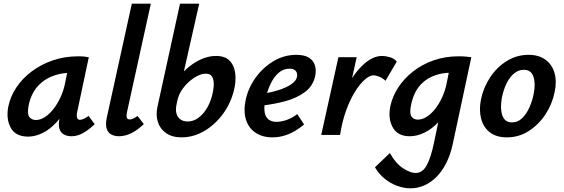

<svg xmlns="http://www.w3.org/2000/svg" viewBox="-20 -731 3057 1040"><path d="M132 9Q65 9 38.5 -38.5Q12 -86 25 -154Q36 -208 68.5 -257Q101 -306 151.5 -344Q202 -382 266 -404Q330 -426 404 -426Q424 -426 437 -424.5Q450 -423 461 -421L398 -124Q390 -82 413 -82Q422 -82 434 -87.5Q446 -93 460 -103L493 -58Q456 -24 426.5 -8.5Q397 7 367 7Q343 7 325.5 -3Q308 -13 301.5 -34.5Q295 -56 303 -92L336 -243L390 -277Q375 -211 347.5 -158Q320 -105 285 -67.5Q250 -30 210.5 -10.5Q171 9 132 9ZM175 -81Q199 -81 223.5 -97Q248 -113 269.5 -140.5Q291 -168 307.5 -203.5Q324 -239 332 -278L352 -377L407 -334Q398 -336 389 -336.5Q380 -337 371 -337Q319 -337 278 -323.5Q237 -310 207.5 -286Q178 -262 159.5 -228.5Q141 -195 134 -154Q127 -111 140 -96Q153 -81 175 -81Z M625 7Q600 7 582 -3Q564 -13 557.5 -35Q551 -57 558 -92L694 -711H797L668 -124Q664 -106 666.5 -95Q669 -84 683 -84Q691 -84 700.5 -88Q710 -92 725 -103L759 -59Q725 -26 691 -9.5Q657 7 625 7Z M963 13Q912 13 879.5 -10Q847 -33 835 -70.5Q823 -108 833 -153L955 -711H1059L976 -344Q1002 -370 1031 -389Q1060 -408 1090.5 -418Q1121 -428 1150 -428Q1200 -428 1225 -401Q1250 -374 1254.5 -331Q1259 -288 1247 -241Q1229 -169 1186 -111.5Q1143 -54 1085 -20.5Q1027 13 963 13ZM937 -169Q930 -139 935.5 -117.5Q941 -96 957 -84.5Q973 -73 996 -73Q1026 -73 1051.5 -90.5Q1077 -108 1097 -139Q1117 -170 1128 -210Q1135 -235 1137.5 -263Q1140 -291 1131 -311.5Q1122 -332 1094 -332Q1074 -332 1050 -320Q1026 -308 1003.5 -288Q981 -268 964 -242Q947 -216 941 -187Z M1456 13Q1401 13 1363.5 -12.5Q1326 -38 1312 -84Q1298 -130 1311 -191Q1325 -256 1365 -311Q1405 -366 1462 -400Q1519 -434 1585 -434Q1629 -434 1653.5 -418.5Q1678 -403 1686 -376.5Q1694 -350 1687 -318Q1675 -264 1630.5 -231.5Q1586 -199 1524 -182.5Q1462 -166 1397 -159L1402 -223Q1452 -231 1492 -244Q1532 -257 1557.5 -274.5Q1583 -292 1588 -312Q1591 -321 1589 -332Q1587 -343 1577.5 -351Q1568 -359 1548 -359Q1514 -359 1488 -335.5Q1462 -312 1445 -275.5Q1428 -239 1419 -199Q1410 -160 1412.5 -131Q1415 -102 1431.5 -86.5Q1448 -71 1479 -71Q1502 -71 1532 -81Q1562 -91 1590 -113L1627 -57Q1603 -36 1575 -20Q1547 -4 1517 4.5Q1487 13 1456 13Z M1770 0Q1797 -130 1842 -226Q1887 -322 1941.5 -375Q1996 -428 2050 -428Q2068 -428 2092.5 -421Q2117 -414 2129 -397L2068 -293Q2055 -307 2035.5 -315Q2016 -323 2003 -323Q1982 -323 1955.5 -299.5Q1929 -276 1902.5 -233.5Q1876 -191 1854.5 -131.5Q1833 -72 1822 0ZM1720 0 1813 -421H1912L1819 0Z M2204 289Q2168 289 2131 275.5Q2094 262 2062.5 236Q2031 210 2011 175L2092 98Q2122 153 2162 179.5Q2202 206 2231 206Q2269 206 2291.5 164Q2314 122 2330 46L2374 -164L2459 -277Q2444 -211 2417 -158.5Q2390 -106 2354.5 -69Q2319 -32 2279 -12.5Q2239 7 2199 7Q2135 7 2108 -40Q2081 -87 2094 -154Q2105 -208 2137 -257Q2169 -306 2217.5 -344Q2266 -382 2328.5 -404Q2391 -426 2463 -426Q2487 -426 2503 -424.5Q2519 -423 2533 -421L2432 51Q2419 110 2396 154.5Q2373 199 2342.5 229Q2312 259 2276.5 274Q2241 289 2204 289ZM2243 -83Q2267 -83 2291.5 -98.5Q2316 -114 2337.5 -141.5Q2359 -169 2375 -204Q2391 -239 2399 -278L2419 -377L2476 -334Q2463 -336 2450.5 -336.5Q2438 -337 2425 -337Q2376 -337 2338 -323.5Q2300 -310 2272.5 -286Q2245 -262 2228.5 -228.5Q2212 -195 2205 -154Q2198 -115 2209.5 -99Q2221 -83 2243 -83Z M2726 13Q2668 13 2633 -14.5Q2598 -42 2586 -88.5Q2574 -135 2585 -191Q2598 -256 2634.5 -311.5Q2671 -367 2725 -400.5Q2779 -434 2843 -434Q2898 -434 2934 -408Q2970 -382 2983.5 -336.5Q2997 -291 2984 -231Q2971 -167 2934.5 -111.5Q2898 -56 2844.5 -21.5Q2791 13 2726 13ZM2753 -68Q2785 -68 2808.5 -91Q2832 -114 2848 -150Q2864 -186 2871 -224Q2882 -278 2869.5 -315.5Q2857 -353 2817 -353Q2789 -353 2765 -333.5Q2741 -314 2724 -279.5Q2707 -245 2698 -199Q2688 -141 2701.5 -104.5Q2715 -68 2753 -68Z"/></svg>

Font: Ysabeau Infant
Style: Bold Italic
Weight: 700
Italic angle: -12°
Designer: Christian Thalmann (Catharsis Fonts)
Version: Version 2.001;gftools[0.9.30]; featfreeze: ss01,ss02,lnum